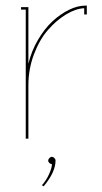

<svg xmlns="http://www.w3.org/2000/svg" viewBox="-20 -489 361 677"><path d="M149.9 77.1Q149.9 72.8 154.1 68.4Q158.2 64 163.1 64Q167.5 64 171.6 68.1Q175.8 72.3 175.8 77.1Q175.8 118.2 133.8 168L127.9 164.1Q143.6 146.5 153.3 124.5Q163.1 102.5 163.1 89.8Q158.7 89.8 154.3 85.9Q149.9 82 149.9 77.1ZM280.8 -469.2H286.1V-438H276.9V-460Q246.1 -458.5 212.2 -437.7Q178.2 -417 148.4 -382.6Q118.7 -348.1 99.4 -296.6Q80.1 -245.1 80.1 -188V0H70.8V-455.1H54.2V-463.9H80.1V-264.2Q90.8 -309.1 114 -348.6Q137.2 -388.2 165.3 -414.1Q193.4 -439.9 223.6 -454.6Q253.9 -469.2 280.8 -469.2Z"/></svg>

Font: Rawengulk
Style: Ultralight
Weight: 200
Version: Version 0.92